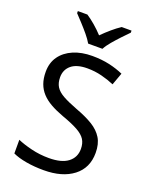

<svg xmlns="http://www.w3.org/2000/svg" viewBox="-172 -1035 893 1136"><g transform="rotate(20 274.5 -467.0)"><path d="M502 -191Q502 -96 433 -43Q364 10 247 10Q187 10 136 1Q85 -8 51 -24V-110Q87 -94 140.5 -81Q194 -68 251 -68Q331 -68 371.5 -99Q412 -130 412 -183Q412 -218 397 -242Q382 -266 345.5 -286.5Q309 -307 244 -330Q198 -347 163.5 -366.5Q129 -386 106 -411Q83 -436 71.5 -468Q60 -500 60 -542Q60 -599 89 -639.5Q118 -680 169.5 -702Q221 -724 288 -724Q347 -724 396 -713Q445 -702 485 -684L457 -607Q420 -623 376.5 -634Q333 -645 286 -645Q219 -645 185 -616.5Q151 -588 151 -541Q151 -505 166 -481Q181 -457 215 -438Q249 -419 307 -397Q370 -374 413.5 -347.5Q457 -321 479.5 -284Q502 -247 502 -191ZM239 -784Q226 -807 204 -833.5Q182 -860 158 -886Q134 -912 116 -931V-944H176Q202 -927 230 -903Q258 -879 283 -852Q310 -879 338 -903Q366 -927 392 -944H454V-931Q435 -912 410.5 -886Q386 -860 363.5 -833.5Q341 -807 329 -784Z"/></g></svg>

Font: Noto Sans Vithkuqi
Style: Regular
Weight: 400
Version: Version 1.001